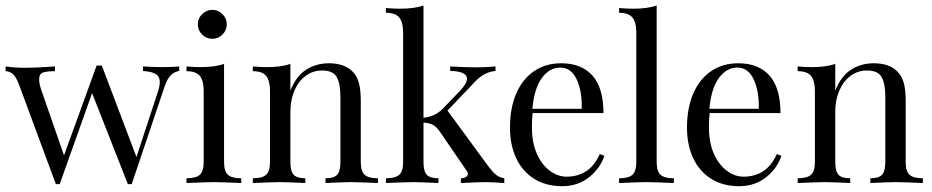

<svg xmlns="http://www.w3.org/2000/svg" viewBox="-20 -652 3320 684"><path d="M618.5 -415.3V-399.2Q601.6 -396.8 588.7 -384.3Q575.8 -371.8 566.1 -342.7L449.2 4H435.5L308.1 -320.2L192.7 4H179L46.8 -353.2Q35.5 -381.5 23.8 -389.9Q12.1 -398.4 0 -398.4V-415.3Q31.5 -410.5 71 -410.5Q111.3 -410.5 175.8 -415.3V-398.4Q146 -398.4 132.7 -393.5Q119.4 -388.7 119.4 -368.5Q119.4 -354 127.4 -330.6L208.1 -98.4L324.2 -418.5H342.7L466.1 -92.7L541.9 -323.4Q549.2 -345.2 549.2 -359.7Q549.2 -379 535.5 -387.9Q521.8 -396.8 489.5 -399.2V-415.3Q532.3 -412.9 557.3 -412.9Q592.7 -412.9 618.5 -415.3Z M787.9 -565.3Q787.9 -544.4 772.6 -529Q757.3 -513.7 736.3 -513.7Q715.3 -513.7 700 -529Q684.7 -544.4 684.7 -565.3Q684.7 -586.3 700 -601.6Q715.3 -616.9 736.3 -616.9Q757.3 -616.9 772.6 -601.6Q787.9 -586.3 787.9 -565.3ZM778.2 -75Q778.2 -41.9 791.9 -29.4Q805.6 -16.9 839.5 -16.9V0Q765.3 -3.2 741.9 -3.2Q718.5 -3.2 644.4 0V-16.9Q678.2 -16.9 691.9 -29.4Q705.6 -41.9 705.6 -75V-327.4Q705.6 -364.5 691.9 -381.5Q678.2 -398.4 644.4 -398.4V-415.3Q670.2 -412.9 694.4 -412.9Q745.2 -412.9 778.2 -424.2Z M1237.1 -396Q1252.4 -379.8 1258.9 -355.6Q1265.3 -331.5 1265.3 -290.3V-75Q1265.3 -41.9 1279 -29.4Q1292.7 -16.9 1326.6 -16.9V0Q1252.4 -3.2 1229.8 -3.2Q1207.3 -3.2 1139.5 0V-16.9Q1169.4 -16.9 1181 -29.4Q1192.7 -41.9 1192.7 -75V-308.1Q1192.7 -353.2 1179.8 -377Q1166.9 -400.8 1127.4 -400.8Q1094.4 -400.8 1068.5 -381.5Q1042.7 -362.1 1028.6 -328.6Q1014.5 -295.2 1014.5 -254V-75Q1014.5 -41.9 1026.2 -29.4Q1037.9 -16.9 1067.7 -16.9V0Q1000 -3.2 977.4 -3.2Q954.8 -3.2 880.6 0V-16.9Q914.5 -16.9 928.2 -29.4Q941.9 -41.9 941.9 -75V-327.4Q941.9 -364.5 928.2 -381.5Q914.5 -398.4 880.6 -398.4V-415.3Q906.5 -412.9 930.6 -412.9Q981.5 -412.9 1014.5 -424.2V-329Q1034.7 -380.6 1070.6 -403.6Q1106.5 -426.6 1151.6 -426.6Q1208.1 -426.6 1237.1 -396Z M1776.6 -16.9V0Q1728.2 -3.2 1711.3 -3.2Q1689.5 -3.2 1621.8 0V-16.9Q1633.1 -16.9 1639.9 -21.4Q1646.8 -25.8 1646.8 -32.3Q1646.8 -38.7 1641.9 -44.4L1549.2 -179.8Q1535.5 -200 1523 -206.9Q1510.5 -213.7 1488.7 -215.3V-75Q1488.7 -41.9 1500.4 -29.4Q1512.1 -16.9 1541.9 -16.9V0Q1474.2 -3.2 1452.4 -3.2Q1429 -3.2 1354.8 0V-16.9Q1388.7 -16.9 1402.4 -29.4Q1416.1 -41.9 1416.1 -75V-535.5Q1416.1 -572.6 1402.4 -589.5Q1388.7 -606.5 1354.8 -606.5V-623.4Q1380.6 -621 1404.8 -621Q1455.6 -621 1488.7 -632.3V-232.3Q1512.1 -235.5 1527.8 -243.1Q1543.5 -250.8 1558.1 -265.3L1617.7 -327.4Q1643.5 -354 1643.5 -371.8Q1643.5 -385.5 1627 -392.3Q1610.5 -399.2 1583.9 -399.2V-415.3Q1640.3 -412.1 1675 -412.1Q1712.9 -412.1 1745.2 -415.3V-399.2Q1705.6 -396 1672.6 -361.3L1574.2 -258.1L1720.2 -58.9Q1735.5 -38.7 1747.6 -29Q1759.7 -19.4 1776.6 -16.9Z M2133.1 -96.8Q2118.5 -52.4 2078.6 -20.6Q2038.7 11.3 1982.3 11.3Q1925 11.3 1883.1 -14.9Q1841.1 -41.1 1819 -88.3Q1796.8 -135.5 1796.8 -197.6Q1796.8 -267.7 1819.4 -319.4Q1841.9 -371 1883.1 -398.8Q1924.2 -426.6 1979 -426.6Q2051.6 -426.6 2090.7 -382.7Q2129.8 -338.7 2129.8 -249.2H1877.4Q1875 -226.6 1875 -197.6Q1875 -144.4 1892.3 -104.8Q1909.7 -65.3 1938.3 -44Q1966.9 -22.6 1998.4 -22.6Q2037.1 -22.6 2066.9 -41.1Q2096.8 -59.7 2116.9 -103.2ZM1876.6 -264.5H2052.4Q2054 -327.4 2034.3 -369.4Q2014.5 -411.3 1975.8 -411.3Q1937.9 -411.3 1910.5 -374.2Q1883.1 -337.1 1876.6 -264.5Z M2319.4 -75Q2319.4 -41.9 2333.1 -29.4Q2346.8 -16.9 2380.6 -16.9V0Q2306.5 -3.2 2283.1 -3.2Q2259.7 -3.2 2185.5 0V-16.9Q2219.4 -16.9 2233.1 -29.4Q2246.8 -41.9 2246.8 -75V-535.5Q2246.8 -572.6 2233.1 -589.5Q2219.4 -606.5 2185.5 -606.5V-623.4Q2210.5 -621 2235.5 -621Q2286.3 -621 2319.4 -632.3Z M2763.7 -96.8Q2749.2 -52.4 2709.3 -20.6Q2669.4 11.3 2612.9 11.3Q2555.6 11.3 2513.7 -14.9Q2471.8 -41.1 2449.6 -88.3Q2427.4 -135.5 2427.4 -197.6Q2427.4 -267.7 2450 -319.4Q2472.6 -371 2513.7 -398.8Q2554.8 -426.6 2609.7 -426.6Q2682.3 -426.6 2721.4 -382.7Q2760.5 -338.7 2760.5 -249.2H2508.1Q2505.6 -226.6 2505.6 -197.6Q2505.6 -144.4 2523 -104.8Q2540.3 -65.3 2569 -44Q2597.6 -22.6 2629 -22.6Q2667.7 -22.6 2697.6 -41.1Q2727.4 -59.7 2747.6 -103.2ZM2507.3 -264.5H2683.1Q2684.7 -327.4 2664.9 -369.4Q2645.2 -411.3 2606.5 -411.3Q2568.5 -411.3 2541.1 -374.2Q2513.7 -337.1 2507.3 -264.5Z M3178.2 -396Q3193.5 -379.8 3200 -355.6Q3206.5 -331.5 3206.5 -290.3V-75Q3206.5 -41.9 3220.2 -29.4Q3233.9 -16.9 3267.7 -16.9V0Q3193.5 -3.2 3171 -3.2Q3148.4 -3.2 3080.6 0V-16.9Q3110.5 -16.9 3122.2 -29.4Q3133.9 -41.9 3133.9 -75V-308.1Q3133.9 -353.2 3121 -377Q3108.1 -400.8 3068.5 -400.8Q3035.5 -400.8 3009.7 -381.5Q2983.9 -362.1 2969.8 -328.6Q2955.6 -295.2 2955.6 -254V-75Q2955.6 -41.9 2967.3 -29.4Q2979 -16.9 3008.9 -16.9V0Q2941.1 -3.2 2918.5 -3.2Q2896 -3.2 2821.8 0V-16.9Q2855.6 -16.9 2869.4 -29.4Q2883.1 -41.9 2883.1 -75V-327.4Q2883.1 -364.5 2869.4 -381.5Q2855.6 -398.4 2821.8 -398.4V-415.3Q2847.6 -412.9 2871.8 -412.9Q2922.6 -412.9 2955.6 -424.2V-329Q2975.8 -380.6 3011.7 -403.6Q3047.6 -426.6 3092.7 -426.6Q3149.2 -426.6 3178.2 -396Z"/></svg>

Font: Playfair Display
Style: Regular
Weight: 400
Designer: Claus Eggers Sørensen
Foundry: Claus Eggers Sørensen
Version: Version 1.005; ttfautohint (v1.2) -l 10 -r 42 -G 200 -x 21 -